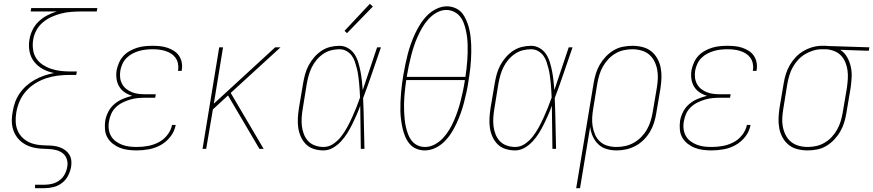

<svg xmlns="http://www.w3.org/2000/svg" viewBox="-20 -777 4557 1002"><path d="M163 205V187H213Q233 187 253 182Q273 177 290.5 164Q308 151 318 132Q328 113 331 93Q335 73 328.5 53.5Q322 34 307 22.5Q292 11 272 6Q252 1 231.5 0.5Q211 0 190.5 -1.5Q170 -3 150.5 -8Q131 -13 114 -22Q97 -31 83 -44.5Q69 -58 59.5 -75Q50 -92 45.5 -111.5Q41 -131 41.5 -151.5Q42 -172 46 -193Q50 -218 58.5 -242.5Q67 -267 82.5 -289.5Q98 -312 118.5 -330Q139 -348 162.5 -361Q186 -374 211 -382.5Q236 -391 262 -396Q231 -402 204 -416.5Q177 -431 158.5 -454.5Q140 -478 134 -509Q128 -540 134 -572Q138 -597 150 -621.5Q162 -646 182 -665Q202 -684 226 -696.5Q250 -709 276 -717H140L143 -735H488L485 -717H401Q376 -717 350.5 -715Q325 -713 299.5 -706.5Q274 -700 249.5 -689Q225 -678 204 -660.5Q183 -643 170 -619Q157 -595 153 -569Q149 -544 152.5 -518.5Q156 -493 169 -473Q182 -453 202.5 -439.5Q223 -426 246.5 -418Q270 -410 295.5 -407Q321 -404 347 -404H381L378 -386H344Q314 -386 284 -382.5Q254 -379 224 -369.5Q194 -360 166 -343Q138 -326 116.5 -302Q95 -278 82.5 -249Q70 -220 65 -190Q61 -166 62 -142Q63 -118 71.5 -97Q80 -76 96 -60Q112 -44 132.5 -34.5Q153 -25 177 -21.5Q201 -18 225 -18Q242 -18 259 -16Q276 -14 291.5 -8.5Q307 -3 320 6.5Q333 16 341.5 29.5Q350 43 352 60Q354 77 351 94Q347 117 335.5 139.5Q324 162 304 177.5Q284 193 260 199Q236 205 213 205Z M693 8Q670 8 647.5 5Q625 2 605 -6Q585 -14 568 -27.5Q551 -41 540.5 -59.5Q530 -78 528 -100.5Q526 -123 529 -146Q533 -170 545 -193.5Q557 -217 577 -234Q597 -251 621 -261Q645 -271 670 -277Q649 -283 631 -295Q613 -307 602 -325.5Q591 -344 588 -366.5Q585 -389 589 -412Q593 -431 601.5 -450.5Q610 -470 624.5 -485.5Q639 -501 658 -511.5Q677 -522 696.5 -528Q716 -534 736.5 -536Q757 -538 776 -538Q796 -538 815.5 -536Q835 -534 853 -528Q871 -522 887 -512Q903 -502 913.5 -487Q924 -472 928 -453Q932 -434 929 -414Q929 -412 928.5 -410.5Q928 -409 928 -407H908Q909 -408 909 -410Q909 -412 910 -413Q912 -430 908.5 -446.5Q905 -463 895.5 -476Q886 -489 872.5 -497.5Q859 -506 843 -511Q827 -516 810.5 -518Q794 -520 776 -520Q759 -520 741 -518Q723 -516 705.5 -511Q688 -506 671 -497Q654 -488 640.5 -474.5Q627 -461 619 -443.5Q611 -426 608 -409Q605 -390 607 -372Q609 -354 617.5 -338.5Q626 -323 639.5 -312.5Q653 -302 669.5 -295.5Q686 -289 704 -287Q722 -285 741 -285H793L790 -267H738Q718 -267 698 -265Q678 -263 658 -257Q638 -251 619 -241.5Q600 -232 584.5 -217Q569 -202 560.5 -183Q552 -164 549 -144Q545 -124 547.5 -104Q550 -84 559 -68Q568 -52 583 -40.5Q598 -29 616 -22Q634 -15 653.5 -12.5Q673 -10 693 -10Q722 -10 750.5 -15Q779 -20 806 -33.5Q833 -47 852.5 -71.5Q872 -96 878 -125H897Q891 -92 870 -64.5Q849 -37 819.5 -20.5Q790 -4 757.5 2Q725 8 693 8Z M1037 0 1124 -530H1144L1096 -236L1416 -530H1444L1184 -292L1356 0H1334L1178 -265L1170 -279L1091 -206L1056 0Z M1668 8Q1643 8 1618.5 0.5Q1594 -7 1577 -24Q1560 -41 1550 -63.5Q1540 -86 1536.5 -110.5Q1533 -135 1534.5 -161Q1536 -187 1540 -213L1562 -343Q1566 -367 1572.5 -390.5Q1579 -414 1591 -436.5Q1603 -459 1620 -478.5Q1637 -498 1658 -512Q1679 -526 1703.5 -532Q1728 -538 1752 -538Q1776 -538 1797 -525.5Q1818 -513 1830.5 -493.5Q1843 -474 1850 -450.5Q1857 -427 1861.5 -403.5Q1866 -380 1868.5 -356Q1871 -332 1873 -307Q1892 -363 1910.5 -418.5Q1929 -474 1948 -530H1968Q1945 -464 1922.5 -397.5Q1900 -331 1875 -265Q1878 -199 1879 -132.5Q1880 -66 1882 0H1863Q1862 -56 1861.5 -112.5Q1861 -169 1860 -225Q1851 -200 1840.5 -176Q1830 -152 1818 -128Q1806 -104 1792 -81.5Q1778 -59 1759.5 -39Q1741 -19 1717.5 -5.5Q1694 8 1668 8ZM1668 -10Q1696 -10 1720 -26.5Q1744 -43 1761.5 -66Q1779 -89 1792.5 -114Q1806 -139 1817.5 -164.5Q1829 -190 1839.5 -216Q1850 -242 1859 -268Q1858 -287 1857 -306.5Q1856 -326 1854 -345Q1852 -364 1849.5 -382.5Q1847 -401 1842.5 -419Q1838 -437 1832 -455Q1826 -473 1815 -487.5Q1804 -502 1787.5 -511Q1771 -520 1752 -520Q1730 -520 1708 -514.5Q1686 -509 1666.5 -495.5Q1647 -482 1632 -464Q1617 -446 1607 -425.5Q1597 -405 1591 -383.5Q1585 -362 1581 -340L1560 -210Q1556 -187 1554.5 -164Q1553 -141 1555.5 -119Q1558 -97 1566 -76.5Q1574 -56 1588.5 -40.5Q1603 -25 1624.5 -17.5Q1646 -10 1668 -10ZM1791 -604 1778 -616 1910 -757 1926 -743Z M2197 8Q2173 8 2152 -1Q2131 -10 2117 -27Q2103 -44 2094.5 -64.5Q2086 -85 2081 -107Q2076 -129 2073 -152Q2070 -175 2069.5 -198Q2069 -221 2070 -245Q2071 -269 2073 -292.5Q2075 -316 2078 -339.5Q2081 -363 2085 -386Q2090 -414 2095.5 -441Q2101 -468 2108 -495Q2115 -522 2124.5 -548.5Q2134 -575 2146 -601Q2158 -627 2174 -652Q2190 -677 2210.5 -697.5Q2231 -718 2258 -731Q2285 -744 2312 -744Q2331 -744 2349.5 -737.5Q2368 -731 2381.5 -719Q2395 -707 2404 -690.5Q2413 -674 2419.5 -656.5Q2426 -639 2430 -620.5Q2434 -602 2436 -583.5Q2438 -565 2439 -545.5Q2440 -526 2439.5 -506Q2439 -486 2438 -466.5Q2437 -447 2435 -427Q2433 -407 2430 -387.5Q2427 -368 2424 -348Q2420 -321 2414 -294Q2408 -267 2401 -240Q2394 -213 2384.5 -186.5Q2375 -160 2363 -134Q2351 -108 2335.5 -83.5Q2320 -59 2299 -38Q2278 -17 2251 -4.5Q2224 8 2197 8ZM2409 -376Q2412 -397 2414.5 -418Q2417 -439 2418.5 -459.5Q2420 -480 2420.5 -501Q2421 -522 2420.5 -542.5Q2420 -563 2417.5 -583Q2415 -603 2410.5 -622.5Q2406 -642 2398.5 -660.5Q2391 -679 2378.5 -693.5Q2366 -708 2347.5 -716.5Q2329 -725 2309 -725Q2283 -725 2258.5 -711Q2234 -697 2215.5 -676.5Q2197 -656 2183.5 -632.5Q2170 -609 2159 -584.5Q2148 -560 2140 -535.5Q2132 -511 2125.5 -485.5Q2119 -460 2113.5 -434.5Q2108 -409 2104 -384Q2104 -382 2103.5 -380Q2103 -378 2103 -376ZM2198 -10Q2224 -10 2248.5 -23Q2273 -36 2292 -56.5Q2311 -77 2325 -100.5Q2339 -124 2349.5 -148.5Q2360 -173 2368.5 -198Q2377 -223 2383.5 -248.5Q2390 -274 2395.5 -299.5Q2401 -325 2405 -351Q2405 -353 2405.5 -355Q2406 -357 2406 -359H2100Q2097 -338 2094.5 -317Q2092 -296 2090.5 -275.5Q2089 -255 2088.5 -234.5Q2088 -214 2089 -193.5Q2090 -173 2092 -153Q2094 -133 2098.5 -113.5Q2103 -94 2110 -75.5Q2117 -57 2129 -42Q2141 -27 2159 -18.5Q2177 -10 2198 -10Z M2668 8Q2643 8 2618.5 0.5Q2594 -7 2577 -24Q2560 -41 2550 -63.5Q2540 -86 2536.5 -110.5Q2533 -135 2534.5 -161Q2536 -187 2540 -213L2562 -343Q2566 -367 2572.5 -390.5Q2579 -414 2591 -436.5Q2603 -459 2620 -478.5Q2637 -498 2658 -512Q2679 -526 2703.5 -532Q2728 -538 2752 -538Q2776 -538 2797 -525.5Q2818 -513 2830.5 -493.5Q2843 -474 2850 -450.5Q2857 -427 2861.5 -403.5Q2866 -380 2868.5 -356Q2871 -332 2873 -307Q2892 -363 2910.5 -418.5Q2929 -474 2948 -530H2968Q2945 -464 2922.5 -397.5Q2900 -331 2875 -265Q2878 -199 2879 -132.5Q2880 -66 2882 0H2863Q2862 -56 2861.5 -112.5Q2861 -169 2860 -225Q2851 -200 2840.5 -176Q2830 -152 2818 -128Q2806 -104 2792 -81.5Q2778 -59 2759.5 -39Q2741 -19 2717.5 -5.5Q2694 8 2668 8ZM2668 -10Q2696 -10 2720 -26.5Q2744 -43 2761.5 -66Q2779 -89 2792.5 -114Q2806 -139 2817.5 -164.5Q2829 -190 2839.5 -216Q2850 -242 2859 -268Q2858 -287 2857 -306.5Q2856 -326 2854 -345Q2852 -364 2849.5 -382.5Q2847 -401 2842.5 -419Q2838 -437 2832 -455Q2826 -473 2815 -487.5Q2804 -502 2787.5 -511Q2771 -520 2752 -520Q2730 -520 2708 -514.5Q2686 -509 2666.5 -495.5Q2647 -482 2632 -464Q2617 -446 2607 -425.5Q2597 -405 2591 -383.5Q2585 -362 2581 -340L2560 -210Q2556 -187 2554.5 -164Q2553 -141 2555.5 -119Q2558 -97 2566 -76.5Q2574 -56 2588.5 -40.5Q2603 -25 2624.5 -17.5Q2646 -10 2668 -10Z M2987 205 3078 -343Q3082 -368 3089.5 -392.5Q3097 -417 3110 -439.5Q3123 -462 3141.5 -481.5Q3160 -501 3182.5 -514.5Q3205 -528 3230.5 -533Q3256 -538 3281 -538Q3307 -538 3333 -531.5Q3359 -525 3378.5 -509.5Q3398 -494 3410.5 -471.5Q3423 -449 3428 -423.5Q3433 -398 3432 -371Q3431 -344 3427 -317L3405 -187Q3401 -162 3393.5 -137.5Q3386 -113 3372.5 -90Q3359 -67 3339.5 -47.5Q3320 -28 3296.5 -15.5Q3273 -3 3248 2.5Q3223 8 3198 8Q3170 8 3145 0.5Q3120 -7 3102 -24.5Q3084 -42 3073.5 -65.5Q3063 -89 3060 -115L3007 205ZM3197 -10Q3220 -10 3243 -15Q3266 -20 3287.5 -32Q3309 -44 3326.5 -62Q3344 -80 3356 -101Q3368 -122 3375 -144.5Q3382 -167 3386 -190L3408 -320Q3412 -344 3413 -368Q3414 -392 3409.5 -415Q3405 -438 3394.5 -458.5Q3384 -479 3367 -493Q3350 -507 3327 -513.5Q3304 -520 3280 -520Q3258 -520 3235 -515Q3212 -510 3191 -497.5Q3170 -485 3153.5 -467Q3137 -449 3125.5 -428Q3114 -407 3107.5 -385Q3101 -363 3097 -340L3076 -211Q3072 -188 3070.5 -164Q3069 -140 3073 -117Q3077 -94 3086 -73.5Q3095 -53 3111.5 -38Q3128 -23 3150.5 -16.5Q3173 -10 3197 -10Z M3693 8Q3670 8 3647.5 5Q3625 2 3605 -6Q3585 -14 3568 -27.5Q3551 -41 3540.5 -59.5Q3530 -78 3528 -100.5Q3526 -123 3529 -146Q3533 -170 3545 -193.5Q3557 -217 3577 -234Q3597 -251 3621 -261Q3645 -271 3670 -277Q3649 -283 3631 -295Q3613 -307 3602 -325.5Q3591 -344 3588 -366.5Q3585 -389 3589 -412Q3593 -431 3601.5 -450.5Q3610 -470 3624.5 -485.5Q3639 -501 3658 -511.5Q3677 -522 3696.5 -528Q3716 -534 3736.5 -536Q3757 -538 3776 -538Q3796 -538 3815.5 -536Q3835 -534 3853 -528Q3871 -522 3887 -512Q3903 -502 3913.5 -487Q3924 -472 3928 -453Q3932 -434 3929 -414Q3929 -412 3928.5 -410.5Q3928 -409 3928 -407H3908Q3909 -408 3909 -410Q3909 -412 3910 -413Q3912 -430 3908.5 -446.5Q3905 -463 3895.5 -476Q3886 -489 3872.5 -497.5Q3859 -506 3843 -511Q3827 -516 3810.5 -518Q3794 -520 3776 -520Q3759 -520 3741 -518Q3723 -516 3705.5 -511Q3688 -506 3671 -497Q3654 -488 3640.5 -474.5Q3627 -461 3619 -443.5Q3611 -426 3608 -409Q3605 -390 3607 -372Q3609 -354 3617.5 -338.5Q3626 -323 3639.5 -312.5Q3653 -302 3669.5 -295.5Q3686 -289 3704 -287Q3722 -285 3741 -285H3793L3790 -267H3738Q3718 -267 3698 -265Q3678 -263 3658 -257Q3638 -251 3619 -241.5Q3600 -232 3584.5 -217Q3569 -202 3560.5 -183Q3552 -164 3549 -144Q3545 -124 3547.5 -104Q3550 -84 3559 -68Q3568 -52 3583 -40.5Q3598 -29 3616 -22Q3634 -15 3653.5 -12.5Q3673 -10 3693 -10Q3722 -10 3750.5 -15Q3779 -20 3806 -33.5Q3833 -47 3852.5 -71.5Q3872 -96 3878 -125H3897Q3891 -92 3870 -64.5Q3849 -37 3819.5 -20.5Q3790 -4 3757.5 2Q3725 8 3693 8Z M4195 8Q4168 8 4142 1.5Q4116 -5 4096.5 -20.5Q4077 -36 4064.5 -58.5Q4052 -81 4047 -106.5Q4042 -132 4043 -159Q4044 -186 4048 -213L4070 -343Q4074 -368 4081.5 -391.5Q4089 -415 4102 -437.5Q4115 -460 4133 -479Q4151 -498 4173.5 -511Q4196 -524 4220.5 -531Q4245 -538 4269 -538Q4273 -538 4276 -538Q4279 -538 4283 -538Q4287 -538 4290.5 -538Q4294 -538 4298 -537L4517 -530L4514 -512L4365 -517Q4387 -503 4400.5 -479.5Q4414 -456 4420 -429Q4426 -402 4424.5 -373.5Q4423 -345 4419 -317L4397 -187Q4393 -162 4385.5 -137.5Q4378 -113 4365 -90.5Q4352 -68 4333.5 -48.5Q4315 -29 4292.5 -15.5Q4270 -2 4244.5 3Q4219 8 4195 8ZM4195 -10Q4217 -10 4240 -15Q4263 -20 4284 -32.5Q4305 -45 4321.5 -63Q4338 -81 4349.5 -102Q4361 -123 4367.5 -145Q4374 -167 4378 -190L4400 -320Q4403 -342 4404.5 -365Q4406 -388 4403 -409.5Q4400 -431 4392 -451Q4384 -471 4369.5 -486.5Q4355 -502 4335 -510Q4315 -518 4293 -520H4280Q4277 -520 4274 -520Q4271 -520 4268 -520Q4246 -520 4223.5 -513Q4201 -506 4181 -494Q4161 -482 4145 -464.5Q4129 -447 4117.5 -426.5Q4106 -406 4099.5 -384Q4093 -362 4089 -340L4068 -210Q4064 -186 4062.5 -162Q4061 -138 4065.5 -115Q4070 -92 4080.5 -71.5Q4091 -51 4108 -37Q4125 -23 4148 -16.5Q4171 -10 4195 -10Z"/></svg>

Font: Iosevka Slab Thin Oblique
Style: Regular
Weight: 100
Italic angle: -9°
Monospace: yes
Designer: Belleve Invis
Foundry: Belleve Invis
Version: Version 11.1.0; ttfautohint (v1.8.3)